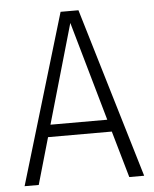

<svg xmlns="http://www.w3.org/2000/svg" viewBox="-51 -728 617 771"><g transform="rotate(-5 258.0 -342.5)"><path d="M385 -188H128L74 0H17L222 -685H294L499 0H439ZM371 -237 257 -637 142 -237Z"/></g></svg>

Font: Fira Sans Condensed Light
Style: Regular
Weight: 300
Width: 3
Designer: bBox Type GmbH & Carrois Corporate GbR & Edenspiekermann AG
Foundry: bBox Type GmbH & Carrois Corporate GbR & Edenspiekermann AG
Version: Version 4.301